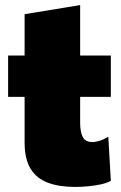

<svg xmlns="http://www.w3.org/2000/svg" viewBox="-20 -721 476 757"><path d="M276 16Q214.5 16 169.8 -0.2Q125 -16.5 101 -55Q77 -93.5 77 -160Q77 -181 77 -206Q77 -231 77 -264.2Q77 -297.5 77 -342.8Q77 -388 77 -450Q77 -513 77 -563.2Q77 -613.5 77 -665L296 -701Q296 -660 296 -621.5Q296 -583 296 -541.5Q296 -500 296 -450V-237Q296 -200.5 306.2 -180.8Q316.5 -161 344 -161Q357 -161 373 -166Q389 -171 407 -182L417 -8Q401.5 0.5 378 5.8Q354.5 11 327.8 13.5Q301 16 276 16ZM12 -339V-502H417V-339Q373.5 -339 330.2 -339Q287 -339 247 -339H145Z"/></svg>

Font: Commissioner Thin Black
Style: Regular
Weight: 900
Version: Version 1.000